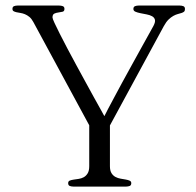

<svg xmlns="http://www.w3.org/2000/svg" viewBox="-20 -687 723 707"><path d="M661.1 -653.8Q661.1 -647 657.7 -644Q654.3 -641.1 648.4 -639.2Q642.6 -637.2 634.8 -635.3Q627 -633.3 618.2 -628.4Q609.4 -623.5 600.6 -615Q591.8 -606.4 583.5 -591.3L384.8 -225.1V-75.2Q384.8 -58.6 390.6 -49.3Q396.5 -40 405.3 -35.4Q414.1 -30.8 424.1 -29.1Q434.1 -27.3 442.9 -25.9Q451.7 -24.4 457.5 -21.7Q463.4 -19 463.4 -12.7Q463.4 -4.4 457.3 -2.2Q451.2 0 444.8 0H249.5Q243.2 0 237.1 -2.2Q231 -4.4 231 -12.7Q231 -19.5 236.8 -22Q242.7 -24.4 251.2 -25.6Q259.8 -26.9 269.8 -28.3Q279.8 -29.8 288.3 -34.4Q296.9 -39.1 302.7 -48.6Q308.6 -58.1 308.6 -75.2V-225.6L102.5 -606.4Q96.2 -618.2 88.1 -624.8Q80.1 -631.3 71.5 -634.8Q63 -638.2 54.7 -639.4Q46.4 -640.6 40 -642.1Q33.7 -643.6 29.8 -646Q25.9 -648.4 25.9 -654.3Q25.9 -662.1 31.7 -664.3Q37.6 -666.5 43.9 -666.5H198.2Q205.1 -666.5 211.2 -664.3Q217.3 -662.1 217.3 -654.3Q217.3 -645.5 210.4 -643.8Q203.6 -642.1 195.3 -641.1Q187 -640.1 180.2 -637Q173.3 -633.8 173.3 -622.6Q173.3 -618.7 180.7 -602.5Q188 -586.4 200.2 -562.5Q212.4 -538.6 228 -508.8Q243.7 -479 260.7 -447.8Q277.8 -416.5 294.4 -386Q311 -355.5 325.2 -329.8Q339.4 -304.2 349.9 -285.4Q360.4 -266.6 364.3 -259.3Q367.7 -266.6 377.4 -284.9Q387.2 -303.2 400.4 -328.1Q413.6 -353 429.4 -382.1Q445.3 -411.1 461.4 -440.4Q480.5 -475.6 501.2 -512.5Q522 -549.3 544.9 -591.3Q552.7 -606 550.5 -614.3Q548.3 -622.6 540 -627.2Q531.7 -631.8 520 -634Q508.3 -636.2 497.3 -638.4Q486.3 -640.6 478.8 -643.8Q471.2 -647 471.2 -653.8Q471.2 -662.1 477.3 -664.3Q483.4 -666.5 489.7 -666.5H642.6Q648.9 -666.5 655 -664.3Q661.1 -662.1 661.1 -653.8Z"/></svg>

Font: Atsinvsda
Style: Regular
Weight: 400
Designer: Al Webster
Foundry: Al Webster and Michael Everson
Version: Version 2.000